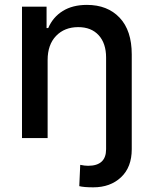

<svg xmlns="http://www.w3.org/2000/svg" viewBox="-20 -573 640 797"><path d="M177.7 -323.7V0H71.3V-545.4H173.3V-456.5H180.2Q199.7 -502 240.5 -527.3Q281.2 -552.7 340.8 -552.7Q426.3 -552.7 476.6 -499.5Q526.9 -446.3 526.9 -347.2V46.4Q526.9 121.1 482.4 162.8Q438 204.6 367.2 204.6Q328.1 204.6 309.1 199.7L313 111.3Q331.5 115.2 345.7 115.2Q420.4 115.2 420.4 46.4V-334Q420.4 -393.1 389.6 -426.8Q358.9 -460.4 304.7 -460.4Q248 -460.4 212.9 -424.1Q177.7 -387.7 177.7 -323.7Z"/></svg>

Font: Interop Med
Style: Regular
Weight: 500
Designer: Rasmus Andersson, Google, Jang Haemin
Foundry: jhaemin
Version: Version 1.007